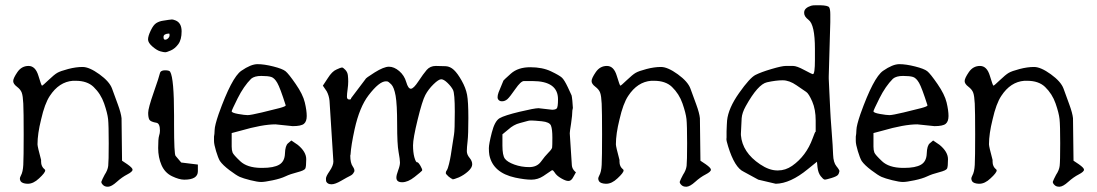

<svg xmlns="http://www.w3.org/2000/svg" viewBox="-20 -685 4182 732"><path d="M169.9 -319.3Q150.4 -290 136.7 -229.5Q123 -174.8 123 -134.8Q123 -126 136.7 -75.2Q136.7 -75.2 136.7 -68.4Q136.7 -49.8 150.4 -39.1Q152.3 -38.1 152.3 -35.2Q152.3 -26.4 128.9 -4.9Q107.4 15.6 85.9 15.6Q85 15.6 84 15.6Q64.5 14.6 58.6 5.9Q56.6 2 55.7 -2.9Q55.7 -8.8 59.6 -15.6Q67.4 -29.3 68.8 -56.6Q70.3 -84 70.3 -172.4Q70.3 -260.7 68.8 -290Q67.4 -319.3 63 -331.5Q58.6 -343.8 44.4 -354.5Q30.3 -365.2 30.3 -376Q30.3 -386.7 46.4 -410.2Q62.5 -433.6 88.9 -433.6Q115.2 -433.6 126.5 -396Q137.7 -358.4 140.1 -358.4Q142.6 -358.4 164.6 -379.4Q186.5 -400.4 198.2 -407.2Q210 -414.1 239.7 -421.9Q269.5 -429.7 294.9 -429.7Q320.3 -429.7 358.9 -401.9Q397.5 -374 407.2 -347.2Q417 -320.3 429.2 -287.1Q441.4 -253.9 443.4 -234.4L445.3 -72.3L465.8 -58.6Q485.4 -44.9 485.4 -38.1Q485.4 -30.3 465.3 -20Q445.3 -9.8 425.3 8.3Q405.3 26.4 392.1 26.9Q378.9 27.3 372.1 19.5Q366.2 13.7 366.2 7.8Q367.2 7.8 367.2 5.9Q369.1 0 378.9 -18.6Q390.6 -36.1 392.6 -52.7Q394.5 -69.3 394.5 -138.7Q394.5 -208 392.1 -231Q389.6 -253.9 377 -290.5Q364.3 -327.1 336.9 -353.5Q312.5 -377 268.6 -377Q268.6 -377 257.8 -377Q205.1 -373 169.9 -319.3Z M649.9 -606.9Q672.4 -597.2 672.4 -565.4Q672.4 -533.7 659.7 -516.6Q647 -499.5 631.3 -492.7Q615.7 -485.8 609.9 -485.8Q604 -485.8 591.3 -489.3Q578.6 -492.7 561.5 -507.3Q544.4 -522 544.4 -534.7Q544.4 -547.4 554.7 -568.8Q564.9 -590.3 576.2 -597.2Q587.4 -604 601.1 -606Q614.7 -607.9 623 -609.4Q631.3 -610.8 635.7 -610.8Q640.1 -610.8 649.9 -606.9ZM624.5 -557.1Q604 -556.2 603.5 -544.9Q603 -533.7 609.4 -533.7Q615.7 -533.7 621.1 -539.1Q626.5 -544.4 626.5 -550.8Q626.5 -557.1 624.5 -557.1ZM670.9 -65.4 734.4 -57.6V-32.2Q734.4 0 682.6 0Q663.1 0 635.7 -13.2Q608.4 -26.4 595.7 -55.7Q583 -85 583 -120.6Q583 -156.2 586.4 -167Q589.8 -177.7 589.8 -186.5Q589.8 -213.9 577.1 -216.8Q553.7 -220.7 549.3 -229Q544.9 -237.3 544.9 -254.9Q544.9 -272.5 565.9 -332.5Q586.9 -392.6 589.4 -404.8Q591.8 -417 608.9 -417Q626 -417 628.9 -411.1Q643.6 -385.7 643.6 -244.1Q643.6 -244.1 643.6 -210Q643.6 -96.7 649.4 -90.8Q660.2 -78.1 670.9 -65.4Z M863.3 -126Q863.3 -112.3 866.7 -103.5Q870.1 -94.7 896 -70.3Q921.9 -45.9 973.6 -44.9H980.5Q1023.4 -44.9 1044.4 -57.1Q1065.4 -69.3 1066.4 -99.6Q1067.4 -129.9 1078.1 -138.7L1090.8 -149.4L1115.2 -132.8Q1147.5 -106.4 1147.5 -78.1Q1147.5 -49.8 1144 -42.5Q1140.6 -35.2 1113.8 -28.3Q1086.9 -21.5 1068.4 -12.7Q1049.8 -3.9 1019.5 2.4Q989.3 8.8 975.6 8.8Q961.9 8.8 934.6 2Q907.2 -4.9 894 -10.7Q880.9 -16.6 855 -36.1Q829.1 -55.7 818.4 -71.3Q811.5 -83 803.7 -108.9Q795.9 -134.8 795.9 -147.5V-164.1Q797.9 -172.9 798.3 -189.9Q798.8 -207 813.5 -250Q863.3 -389.6 899.9 -415Q936.5 -440.4 961.9 -440.4Q987.3 -440.4 1022 -431.6Q1056.6 -422.9 1068.4 -413.6Q1080.1 -404.3 1107.4 -364.7Q1134.8 -325.2 1142.1 -294.4Q1149.4 -263.7 1149.4 -242.7Q1149.4 -221.7 1138.7 -212.9Q1127.9 -204.1 1095.7 -204.1L1030.3 -210.9Q980.5 -210.9 896.5 -186.5L863.3 -177.7ZM937.5 -384.8Q909.2 -356.4 886.2 -310.5Q863.3 -264.6 863.3 -260.7Q863.3 -254.9 888.2 -250.5Q913.1 -246.1 924.3 -246.1Q935.5 -246.1 978.5 -256.3Q1021.5 -266.6 1045.4 -272.9Q1069.3 -279.3 1069.3 -283.2Q1047.9 -350.6 1037.1 -369.1Q1026.4 -387.7 1014.2 -391.6Q1002 -395.5 976.1 -395.5Q950.2 -395.5 937.5 -384.8Z M1491.2 -7.8Q1491.2 -17.6 1498 -35.6Q1504.9 -53.7 1504.9 -65.4Q1504.9 -77.1 1499.5 -106Q1494.1 -134.8 1494.1 -210.9Q1494.1 -287.1 1488.3 -319.8Q1482.4 -352.5 1471.7 -363.3Q1460.9 -374 1457 -374.5Q1453.1 -375 1451.2 -375Q1425.8 -375 1384.8 -321.3Q1350.6 -276.4 1332 -192.4Q1318.4 -129.9 1316.4 -95.7Q1316.4 -93.8 1315.4 -91.8Q1315.4 -63.5 1325.2 -49.8Q1332 -40 1331.1 -33.2Q1331.1 -30.3 1329.1 -28.3Q1325.2 -19.5 1314.9 -14.6Q1304.7 -9.8 1281.2 3.9Q1257.8 17.6 1244.1 17.6Q1228.5 17.6 1223.6 6.8Q1222.7 3.9 1222.7 -4.4Q1222.7 -12.7 1236.3 -32.2Q1251 -53.7 1251 -69.3L1236.3 -300.8Q1234.4 -320.3 1225.6 -336.9L1210.9 -358.4L1229.5 -386.7Q1246.1 -413.1 1262.7 -419.9Q1279.3 -427.7 1283.7 -427.7Q1288.1 -427.7 1296.4 -418.9Q1304.7 -410.2 1306.2 -398.4Q1307.6 -386.7 1307.6 -374Q1307.6 -361.3 1305.2 -344.2Q1302.7 -327.1 1302.7 -316.4Q1302.7 -305.7 1311.5 -305.7Q1319.3 -305.7 1318.4 -309.6V-310.5L1373 -382.8Q1373 -386.7 1408.2 -408.7Q1443.4 -430.7 1462.9 -430.7Q1482.4 -430.7 1502 -414.1Q1521.5 -397.5 1528.8 -372.1Q1536.1 -346.7 1546.4 -346.7Q1556.6 -346.7 1575.2 -375Q1593.8 -403.3 1606.9 -418.5Q1620.1 -433.6 1641.6 -433.6Q1663.1 -433.6 1679.7 -432.6Q1696.3 -431.6 1710.4 -418.5Q1724.6 -405.3 1740.2 -377.4Q1755.9 -349.6 1760.7 -323.7Q1765.6 -297.9 1765.6 -234.9Q1765.6 -171.9 1762.7 -147Q1759.8 -122.1 1759.8 -108.9Q1759.8 -95.7 1770 -83.5Q1780.3 -71.3 1780.3 -58.6Q1780.3 -45.9 1764.6 -31.7Q1749 -17.6 1729.5 -8.8Q1710 -1 1705.1 -1V-2.9Q1701.2 -2.9 1690.4 -11.7Q1679.7 -21.5 1679.7 -24.4Q1679.7 -25.4 1679.7 -26.4Q1679.7 -31.2 1683.6 -36.1Q1687.5 -42 1691.9 -60.1Q1696.3 -78.1 1698.7 -93.3Q1701.2 -108.4 1704.6 -131.8Q1708 -155.3 1710.9 -171.9Q1713.9 -188.5 1713.9 -258.8Q1713.9 -329.1 1707 -342.3Q1700.2 -355.5 1686 -369.1Q1671.9 -382.8 1662.1 -382.8Q1652.3 -382.8 1632.8 -363.8Q1613.3 -344.7 1601.6 -322.8Q1589.8 -300.8 1572.3 -229Q1554.7 -157.2 1554.7 -130.9Q1554.7 -104.5 1559.6 -85.9Q1565.4 -65.4 1570.3 -66.4Q1574.2 -67.4 1583 -52.7Q1589.8 -40 1589.8 -37.1Q1589.8 -36.1 1588.9 -34.2Q1585.9 -30.3 1560.5 -10.3Q1535.2 9.8 1513.2 9.8Q1491.2 9.8 1491.2 -7.8Z M2107.4 -306.6Q2107.4 -376 2009.8 -376Q2009.8 -376 1977.5 -376Q1965.8 -376 1944.8 -345.7Q1923.8 -315.4 1914.6 -307.1Q1905.3 -298.8 1893.6 -298.8Q1883.8 -298.8 1878.9 -306.6Q1877 -309.6 1877 -314.5Q1877 -322.3 1880.9 -333Q1897.5 -374 1899.4 -377.9Q1900.4 -379.9 1927.7 -404.3Q1955.1 -428.7 2001.5 -428.7Q2047.9 -428.7 2080.6 -413.1Q2113.3 -397.5 2122.6 -388.7Q2131.8 -379.9 2145 -352.1Q2158.2 -324.2 2159.2 -321.3Q2160.2 -318.4 2162.1 -300.8Q2164.1 -277.3 2164.1 -273.4Q2163.1 -268.6 2162.1 -263.7Q2162.1 -247.1 2157.2 -213.9Q2152.3 -183.6 2152.3 -177.7Q2152.3 -176.8 2152.3 -175.8L2160.2 -54.7Q2161.1 -42 2171.9 -31.2L2175.8 -28.3L2166 -10.7Q2158.2 4.9 2147.5 4.9Q2147.5 4.9 2146.5 4.9Q2136.7 4.9 2119.1 -5.4Q2101.6 -15.6 2094.7 -27.3Q2089.8 -35.2 2085.9 -36.1Q2082 -35.2 2080.1 -33.2Q2072.3 -27.3 2051.3 -13.7Q2030.3 0 2005.9 0Q1981.4 0 1944.3 -7.8Q1859.4 -26.4 1845.7 -93.8Q1843.8 -104.5 1843.8 -120.1Q1843.8 -135.7 1855 -179.7Q1866.2 -223.6 1884.8 -234.4Q1903.3 -245.1 1960.4 -258.8Q2017.6 -272.5 2033.2 -272.5L2085 -266.6Q2096.7 -266.6 2102.1 -271Q2107.4 -275.4 2107.4 -306.6ZM1918 -191.4 1895.5 -172.9V-129.9Q1895.5 -92.8 1904.8 -80.1Q1914.1 -67.4 1940.9 -57.6Q1967.8 -47.9 1997.6 -47.9Q2027.3 -47.9 2042.5 -68.8Q2057.6 -89.8 2070.8 -103Q2084 -116.2 2085 -122.6Q2085.9 -128.9 2085.9 -160.6Q2085.9 -192.4 2080.6 -206.1Q2075.2 -219.7 2045.4 -222.7Q2015.6 -225.6 2005.9 -225.6Q1996.1 -225.6 1990.7 -223.6Q1985.4 -221.7 1961.9 -215.8Q1938.5 -210 1918 -191.4Z M2375 -319.3Q2355.5 -290 2341.8 -229.5Q2328.1 -174.8 2328.1 -134.8Q2328.1 -126 2341.8 -75.2Q2341.8 -75.2 2341.8 -68.4Q2341.8 -49.8 2355.5 -39.1Q2357.4 -38.1 2357.4 -35.2Q2357.4 -26.4 2334 -4.9Q2312.5 15.6 2291 15.6Q2290 15.6 2289.1 15.6Q2269.5 14.6 2263.7 5.9Q2261.7 2 2260.7 -2.9Q2260.7 -8.8 2264.6 -15.6Q2272.5 -29.3 2273.9 -56.6Q2275.4 -84 2275.4 -172.4Q2275.4 -260.7 2273.9 -290Q2272.5 -319.3 2268.1 -331.5Q2263.7 -343.8 2249.5 -354.5Q2235.4 -365.2 2235.4 -376Q2235.4 -386.7 2251.5 -410.2Q2267.6 -433.6 2293.9 -433.6Q2320.3 -433.6 2331.5 -396Q2342.8 -358.4 2345.2 -358.4Q2347.7 -358.4 2369.6 -379.4Q2391.6 -400.4 2403.3 -407.2Q2415 -414.1 2444.8 -421.9Q2474.6 -429.7 2500 -429.7Q2525.4 -429.7 2564 -401.9Q2602.5 -374 2612.3 -347.2Q2622.1 -320.3 2634.3 -287.1Q2646.5 -253.9 2648.4 -234.4L2650.4 -72.3L2670.9 -58.6Q2690.4 -44.9 2690.4 -38.1Q2690.4 -30.3 2670.4 -20Q2650.4 -9.8 2630.4 8.3Q2610.4 26.4 2597.2 26.9Q2584 27.3 2577.1 19.5Q2571.3 13.7 2571.3 7.8Q2572.3 7.8 2572.3 5.9Q2574.2 0 2584 -18.6Q2595.7 -36.1 2597.7 -52.7Q2599.6 -69.3 2599.6 -138.7Q2599.6 -208 2597.2 -231Q2594.7 -253.9 2582 -290.5Q2569.3 -327.1 2542 -353.5Q2517.6 -377 2473.6 -377Q2473.6 -377 2462.9 -377Q2410.2 -373 2375 -319.3Z M3145.5 -600.6 3139.6 -394V-384.8Q3139.6 -377.4 3142.3 -326.9Q3145 -276.4 3145.5 -260.5Q3146 -244.6 3150.6 -185.1Q3155.3 -125.5 3156.2 -95.5Q3157.2 -65.4 3168.9 -51.3Q3180.7 -37.1 3180.7 -31.2H3179.7Q3179.7 -25.4 3175.3 -19Q3170.9 -12.7 3149.9 -6.3Q3128.9 0 3124 0L3123 -1Q3118.7 -1 3108.9 -13.4Q3099.1 -25.9 3096.7 -47.9L3094.7 -68.4L3059.6 -40Q2993.2 14.6 2937.5 15.6L2871.1 0L2815.4 -30.3Q2780.8 -45.9 2755.9 -127Q2749 -149.4 2749.5 -154.8Q2750 -160.2 2750 -161.1V-184.6Q2750 -197.3 2751 -209L2752 -225.6Q2756.8 -272.5 2797.9 -330.6Q2838.9 -388.7 2860.4 -399.4Q2881.8 -410.2 2921.4 -421.9Q2960.9 -433.6 2975.6 -433.6H3003.9Q3017.6 -433.6 3046.1 -418.2Q3074.7 -402.8 3079.1 -402.3Q3086.9 -402.3 3086.9 -456.5V-470.7Q3086.9 -476.6 3086.9 -498.5Q3086.9 -591.3 3062.5 -609.4Q3045.9 -622.1 3045.9 -634.8V-638.7Q3046.9 -654.8 3072.3 -663.1Q3078.1 -665 3090.8 -665H3107.4Q3136.7 -664.1 3141.1 -657.2Q3145.5 -650.4 3145.5 -629.9V-605.5Q3145.5 -603.5 3145.5 -600.6ZM2823.2 -280.3Q2809.1 -254.9 2807.6 -234.4L2804.7 -175.8V-169.9Q2810.1 -104 2877.9 -58.6Q2912.6 -35.2 2943.4 -35.2H2944.8Q2945.8 -35.2 2946.3 -35.2Q2974.6 -35.2 3000 -52.7Q3053.7 -90.3 3078.1 -157.2Q3087.4 -182.6 3088.9 -182.6H3089.8V-225.6Q3089.8 -267.6 3076.7 -297.9Q3063.5 -328.1 3053.7 -334.5Q3043.9 -340.8 3016.6 -359.9Q2989.3 -378.9 2963.9 -378.9Q2938.5 -378.9 2904.1 -371.3Q2869.6 -363.8 2823.2 -280.3ZM3089.8 -179.7V-181.6Q3089.8 -180.7 3089.8 -179.7Z M3310.1 -126Q3310.1 -112.3 3313.5 -103.5Q3316.9 -94.7 3342.8 -70.3Q3368.7 -45.9 3420.4 -44.9H3427.2Q3470.2 -44.9 3491.2 -57.1Q3512.2 -69.3 3513.2 -99.6Q3514.2 -129.9 3524.9 -138.7L3537.6 -149.4L3562 -132.8Q3594.2 -106.4 3594.2 -78.1Q3594.2 -49.8 3590.8 -42.5Q3587.4 -35.2 3560.5 -28.3Q3533.7 -21.5 3515.1 -12.7Q3496.6 -3.9 3466.3 2.4Q3436 8.8 3422.4 8.8Q3408.7 8.8 3381.3 2Q3354 -4.9 3340.8 -10.7Q3327.6 -16.6 3301.8 -36.1Q3275.9 -55.7 3265.1 -71.3Q3258.3 -83 3250.5 -108.9Q3242.7 -134.8 3242.7 -147.5V-164.1Q3244.6 -172.9 3245.1 -189.9Q3245.6 -207 3260.3 -250Q3310.1 -389.6 3346.7 -415Q3383.3 -440.4 3408.7 -440.4Q3434.1 -440.4 3468.8 -431.6Q3503.4 -422.9 3515.1 -413.6Q3526.9 -404.3 3554.2 -364.7Q3581.5 -325.2 3588.9 -294.4Q3596.2 -263.7 3596.2 -242.7Q3596.2 -221.7 3585.4 -212.9Q3574.7 -204.1 3542.5 -204.1L3477.1 -210.9Q3427.2 -210.9 3343.3 -186.5L3310.1 -177.7ZM3384.3 -384.8Q3356 -356.4 3333 -310.5Q3310.1 -264.6 3310.1 -260.7Q3310.1 -254.9 3335 -250.5Q3359.9 -246.1 3371.1 -246.1Q3382.3 -246.1 3425.3 -256.3Q3468.3 -266.6 3492.2 -272.9Q3516.1 -279.3 3516.1 -283.2Q3494.6 -350.6 3483.9 -369.1Q3473.1 -387.7 3460.9 -391.6Q3448.7 -395.5 3422.9 -395.5Q3397 -395.5 3384.3 -384.8Z M3797.4 -319.3Q3777.8 -290 3764.2 -229.5Q3750.5 -174.8 3750.5 -134.8Q3750.5 -126 3764.2 -75.2Q3764.2 -75.2 3764.2 -68.4Q3764.2 -49.8 3777.8 -39.1Q3779.8 -38.1 3779.8 -35.2Q3779.8 -26.4 3756.3 -4.9Q3734.9 15.6 3713.4 15.6Q3712.4 15.6 3711.4 15.6Q3691.9 14.6 3686 5.9Q3684.1 2 3683.1 -2.9Q3683.1 -8.8 3687 -15.6Q3694.8 -29.3 3696.3 -56.6Q3697.8 -84 3697.8 -172.4Q3697.8 -260.7 3696.3 -290Q3694.8 -319.3 3690.4 -331.5Q3686 -343.8 3671.9 -354.5Q3657.7 -365.2 3657.7 -376Q3657.7 -386.7 3673.8 -410.2Q3689.9 -433.6 3716.3 -433.6Q3742.7 -433.6 3753.9 -396Q3765.1 -358.4 3767.6 -358.4Q3770 -358.4 3792 -379.4Q3814 -400.4 3825.7 -407.2Q3837.4 -414.1 3867.2 -421.9Q3897 -429.7 3922.4 -429.7Q3947.8 -429.7 3986.3 -401.9Q4024.9 -374 4034.7 -347.2Q4044.4 -320.3 4056.6 -287.1Q4068.8 -253.9 4070.8 -234.4L4072.8 -72.3L4093.3 -58.6Q4112.8 -44.9 4112.8 -38.1Q4112.8 -30.3 4092.8 -20Q4072.8 -9.8 4052.7 8.3Q4032.7 26.4 4019.5 26.9Q4006.3 27.3 3999.5 19.5Q3993.7 13.7 3993.7 7.8Q3994.6 7.8 3994.6 5.9Q3996.6 0 4006.3 -18.6Q4018.1 -36.1 4020 -52.7Q4022 -69.3 4022 -138.7Q4022 -208 4019.5 -231Q4017.1 -253.9 4004.4 -290.5Q3991.7 -327.1 3964.4 -353.5Q3939.9 -377 3896 -377Q3896 -377 3885.3 -377Q3832.5 -373 3797.4 -319.3Z"/></svg>

Font: Drukaatie burti
Style: Light
Weight: 300
Version: Version 0.14